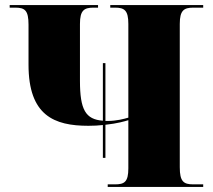

<svg xmlns="http://www.w3.org/2000/svg" viewBox="-20 -734 838 754"><path d="M384 -114H394V-244C441 -249 471 -258 484 -262V-73C484 -20 469 -10 432 -10H403V0H778V-10H739C701 -10 686 -21 686 -77V-640C686 -693 702 -704 739 -704H778V-714H413V-704H432C469 -704 484 -693 484 -640V-272C467 -267 437 -259 403 -259C400 -259 397 -259 394 -259V-486H384V-260C316 -265 294 -303 294 -417V-640C294 -693 310 -704 347 -704H365V-714H18V-704H40C78 -704 92 -693 92 -637V-480C92 -280 193 -240 327 -240C348 -240 367 -241 384 -243Z"/></svg>

Font: Noto Serif Display Black
Style: Regular
Weight: 900
Designer: Monotype Design Team
Foundry: Monotype Imaging Inc.
Version: Version 2.009